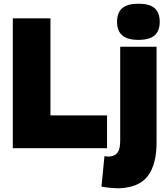

<svg xmlns="http://www.w3.org/2000/svg" viewBox="-20 -799 903 1035"><path d="M49 0V-700H252V-177H557V0ZM824 -547V-31Q824 87 777 149.5Q730 212 621 216Q608 216 592 215Q576 214 559 212Q542 210 527 207L543 43Q551 44 557.5 44.5Q564 45 570 45Q601 42 614.5 22.5Q628 3 628 -42V-547ZM726 -584Q667 -584 639 -608.5Q611 -633 611 -681Q611 -731 639 -755Q667 -779 726 -779Q786 -779 813.5 -755Q841 -731 841 -681Q841 -633 813.5 -608.5Q786 -584 726 -584Z"/></svg>

Font: Georama ExtraCondensed Thin ExtraBold
Style: Regular
Weight: 800
Version: Version 1.001